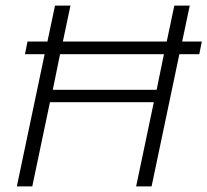

<svg xmlns="http://www.w3.org/2000/svg" viewBox="-20 -664 739 684"><path d="M40 0 139 -471H69L78 -516H149L176 -644H231L204 -516H574L601 -644H656L629 -516H699L690 -471H619L520 0H465L528 -300H158L95 0ZM168 -344H538L564 -471H194Z"/></svg>

Font: Kanit ExtraLight
Style: Italic
Weight: 275
Italic angle: -12°
Designer: Katatrad Team
Foundry: CadsonDemak
Version: Version 2.000; ttfautohint (v1.8.3)